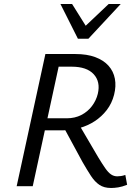

<svg xmlns="http://www.w3.org/2000/svg" viewBox="-20 -927 685 956"><path d="M63 0 206 -658H355Q413 -658 454.5 -642.5Q496 -627 520.5 -599.5Q545 -572 552 -535Q559 -498 548 -455Q537 -412 511.5 -379Q486 -346 451.5 -323.5Q417 -301 376 -289.5Q335 -278 291 -278H155L167 -338H312Q353 -338 385 -354.5Q417 -371 438 -399Q459 -427 467 -460Q481 -520 446.5 -557.5Q412 -595 337 -595H272L143 0ZM533 9Q498 9 475 -6.5Q452 -22 433 -51Q414 -80 391 -120L294 -299L364 -323L469 -144Q489 -111 504 -89.5Q519 -68 533 -58.5Q547 -49 564 -49Q572 -49 582.5 -50.5Q593 -52 604 -56L613 -7Q588 3 568.5 6Q549 9 533 9ZM368 -734 390 -783 521 -907H581L420 -734ZM368 -734 281 -907H339L416 -784L420 -734Z"/></svg>

Font: Ysabeau Office Medium
Style: Italic
Weight: 500
Italic angle: -12°
Designer: Christian Thalmann (Catharsis Fonts)
Version: Version 2.001;gftools[0.9.30]; featfreeze: tnum,lnum,ss02